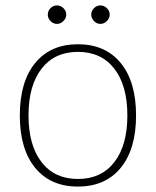

<svg xmlns="http://www.w3.org/2000/svg" viewBox="-20 -675 574 707"><path d="M53 -250Q53 -374 109.5 -443Q166 -512 267 -512Q368 -512 424.5 -443Q481 -374 481 -250Q481 -126 424.5 -57Q368 12 267 12Q166 12 109.5 -57Q53 -126 53 -250ZM449 -250Q449 -360 401 -422Q353 -484 267 -484Q181 -484 133 -422Q85 -360 85 -250Q85 -140 133 -78Q181 -16 267 -16Q353 -16 401 -78Q449 -140 449 -250ZM156 -621Q156 -635 166 -645Q176 -655 190 -655Q203 -655 213.5 -645Q224 -635 224 -621Q224 -608 213.5 -597.5Q203 -587 190 -587Q176 -587 166 -597.5Q156 -608 156 -621ZM316 -621Q316 -635 326 -645Q336 -655 350 -655Q363 -655 373.5 -645Q384 -635 384 -621Q384 -608 373.5 -597.5Q363 -587 350 -587Q336 -587 326 -597.5Q316 -608 316 -621Z"/></svg>

Font: Arima Madurai Thin
Style: Regular
Weight: 250
Designer: Joana Correia and Natanael Gama
Foundry: NDISCOVER
Version: Version 1.019; ttfautohint (v1.5) -l 7 -r 28 -G 50 -x 13 -D 